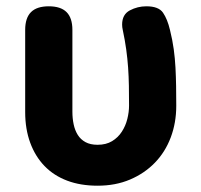

<svg xmlns="http://www.w3.org/2000/svg" viewBox="-20 -580 640 610"><path d="M60 -485Q60 -523 78.5 -541.5Q97 -560 135 -560Q173 -560 191.5 -541.5Q210 -523 210 -485V-225Q210 -204 214 -185Q218 -166 227 -151.5Q236 -137 251.5 -128.5Q267 -120 290 -120Q317 -120 336 -131.5Q355 -143 367 -161.5Q379 -180 384.5 -202Q390 -224 390 -245Q390 -278 389.5 -307.5Q389 -337 387 -365.5Q385 -394 381 -423Q377 -452 370 -485Q369 -490 368.5 -493.5Q368 -497 368 -502Q368 -534 392.5 -547Q417 -560 445 -560Q484 -560 498 -539.5Q512 -519 520 -485Q528 -453 532 -423.5Q536 -394 537.5 -365Q539 -336 539.5 -306.5Q540 -277 540 -244Q540 -190 522.5 -143.5Q505 -97 472 -63Q439 -29 393 -9.5Q347 10 290 10Q236 10 193.5 -6Q151 -22 121.5 -52.5Q92 -83 76 -126.5Q60 -170 60 -224Z"/></svg>

Font: Maple Mono ExtraBold
Style: Regular
Weight: 800
Monospace: yes
Designer: subframe7536
Version: Version 7.000